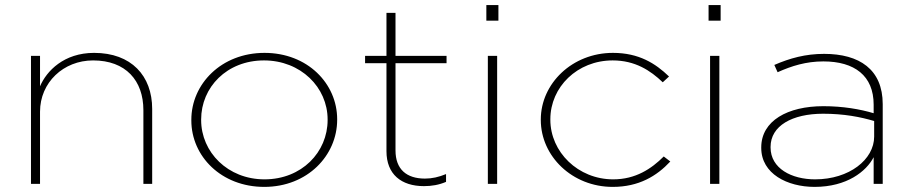

<svg xmlns="http://www.w3.org/2000/svg" viewBox="-20 -724 3586 756"><path d="M102 0H137.6V-284.2C137.6 -399 229.7 -486.1 346.5 -486.1C475.2 -486.1 544.6 -406.9 544.6 -290.1V0H579.2V-295C579.2 -425.7 497 -515.8 350.5 -515.8C231.7 -515.8 163.4 -444.6 137.6 -384.2V-504H102Z M1021.5 -17.8C876.9 -17.8 772 -124.8 772 -251.5V-253.5C772 -380.2 873 -486.1 1019.5 -486.1C1164.1 -486.1 1270 -380.2 1270 -253.5V-251.5C1270 -124.8 1168 -17.8 1021.5 -17.8ZM1020.5 11.9C1190.8 11.9 1307.6 -111.9 1307.6 -252.5V-254.5C1307.6 -395 1190.8 -515.8 1021.5 -515.8C851.2 -515.8 733.4 -393.1 733.4 -252.5V-249.5C733.4 -108.9 851.2 11.9 1020.5 11.9Z M1649.2 8.9C1679.9 8.9 1708.6 4 1736.3 -7.9V-38.6C1707.6 -26.7 1680.9 -20.8 1653.2 -20.8C1580.9 -20.8 1537.3 -57.4 1537.3 -131.7V-475.2H1738.3V-504H1537.3V-673.3H1501.7V-504H1417.5V-475.2H1501.7V-128.7C1501.7 -37.6 1560.1 8.9 1649.2 8.9Z M1900.9 0H1937.5V-504H1900.9ZM1895 -642.6H1942.5V-704H1895Z M2392.5 11.9C2495.5 11.9 2565.8 -30.7 2619.3 -88.1L2593.5 -107.9C2545 -59.4 2482.6 -17.8 2394.5 -17.8C2255.9 -17.8 2147 -125.7 2147 -252.5V-254.5C2147 -381.2 2252.9 -486.1 2392.5 -486.1C2480.7 -486.1 2541 -446.5 2589.6 -400L2614.3 -422.8C2560.9 -474.3 2495.5 -515.8 2393.5 -515.8C2233.1 -515.8 2109.4 -395 2109.4 -253.5V-251.5C2109.4 -108.9 2233.1 11.9 2392.5 11.9Z M2775.9 0H2812.5V-504H2775.9ZM2770 -642.6H2817.5V-704H2770Z M3189.3 -17.8C3097.2 -17.8 3014.1 -60.4 3014.1 -143.6V-145.5C3014.1 -228.7 3099.2 -276.2 3221 -276.2C3303.2 -276.2 3368.5 -263.4 3422 -247.5V-186.1C3422 -96 3324 -17.8 3189.3 -17.8ZM3225 -511.9C3151.7 -511.9 3090.3 -495 3028.9 -468.3L3041.8 -439.6C3097.2 -464.4 3153.7 -482.2 3222 -482.2C3344.8 -482.2 3420 -425.7 3420 -311.9V-278.2C3366.5 -294.1 3299.2 -305.9 3222 -305.9C3081.4 -305.9 2977.4 -248.5 2977.4 -143.6V-141.6C2977.4 -39.6 3080.4 11.9 3187.3 11.9C3315.1 11.9 3391.3 -49.5 3420 -105V0H3455.7V-313.9C3455.7 -450.7 3363.9 -511.9 3225 -511.9Z"/></svg>

Font: Meinily
Style: Regular
Weight: 500
Designer: Paul Hayes
Foundry: Paul Hayes
Version: Version 1.0; ttfautohint (v1.8.4.7-5d5b)